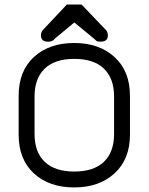

<svg xmlns="http://www.w3.org/2000/svg" viewBox="-20 -820 657 849"><path d="M168.9 -686.5 275.4 -799.8H340.8L449.2 -686.5Q457 -676.8 457 -663.1Q457 -635.7 424.8 -635.7Q410.2 -635.7 406.2 -639.6Q402.3 -643.6 390.6 -653.3L308.6 -720.7L227.5 -653.3Q225.6 -652.3 221.7 -648.4Q217.8 -643.6 214.8 -641.6Q207 -635.7 193.4 -635.7Q161.1 -635.7 161.1 -663.1Q161.1 -676.8 168.9 -686.5ZM62.5 -224.6V-396.5Q62.5 -505.9 129.9 -567.9Q197.3 -629.9 308.1 -629.9Q418.9 -629.9 486.8 -567.4Q554.7 -504.9 554.7 -396.5V-224.6Q554.7 -116.2 486.8 -53.7Q418.9 8.8 308.1 8.8Q197.3 8.8 129.9 -53.2Q62.5 -115.2 62.5 -224.6ZM132.8 -393.6V-227.5Q132.8 -147.5 177.7 -104.5Q222.7 -61.5 308.6 -61.5Q394.5 -61.5 439.5 -104.5Q484.4 -147.5 484.4 -227.5V-393.6Q484.4 -472.7 439.9 -516.1Q395.5 -559.6 308.6 -559.6Q221.7 -559.6 177.2 -516.1Q132.8 -472.7 132.8 -393.6Z"/></svg>

Font: Jura
Style: DemiBold
Weight: 600
Version: Version 2.5